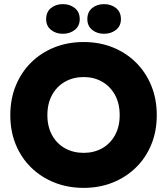

<svg xmlns="http://www.w3.org/2000/svg" viewBox="-20 -902 811 932"><path d="M386 10Q463 10 527.5 -16Q592 -42 640 -89Q688 -136 714.5 -200.5Q741 -265 741 -343Q741 -421 714.5 -486Q688 -551 640 -598.5Q592 -646 527.5 -672Q463 -698 386 -698Q309 -698 244 -672Q179 -646 131 -598.5Q83 -551 56.5 -486Q30 -421 30 -343Q30 -265 56.5 -200.5Q83 -136 131 -89Q179 -42 244 -16Q309 10 386 10ZM386 -160Q336 -160 296 -182Q256 -204 233 -245.5Q210 -287 210 -343Q210 -400 233 -441.5Q256 -483 296 -505.5Q336 -528 386 -528Q436 -528 475.5 -505.5Q515 -483 538 -441.5Q561 -400 561 -343Q561 -287 538 -245.5Q515 -204 475.5 -182Q436 -160 386 -160ZM285 -738Q319 -738 343 -757Q367 -776 367 -809Q367 -844 343 -863Q319 -882 285 -882Q251 -882 227.5 -863Q204 -844 204 -809Q204 -776 227.5 -757Q251 -738 285 -738ZM485 -738Q519 -738 543 -757Q567 -776 567 -809Q567 -844 543 -863Q519 -882 485 -882Q451 -882 427.5 -863Q404 -844 404 -809Q404 -776 427.5 -757Q451 -738 485 -738Z"/></svg>

Font: Roundo Variable
Style: Regular
Weight: 200
Designer: Shiva Nallaperumal
Foundry: Indian Type Foundry
Version: Version 2.000